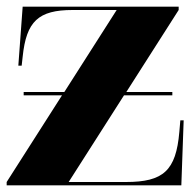

<svg xmlns="http://www.w3.org/2000/svg" viewBox="-20 -556 582 576"><path d="M0 0H524L531 -195H521L518 -160C508 -44 470 -10 358 -10H186L352 -270H497V-280H359L516 -526V-536H48L35 -359H45L48 -386C59 -492 95 -526 198 -526H330L173 -280H51V-270H166L0 -10Z"/></svg>

Font: Noto Serif Display Black
Style: Regular
Weight: 900
Designer: Monotype Design Team
Foundry: Monotype Imaging Inc.
Version: Version 2.009